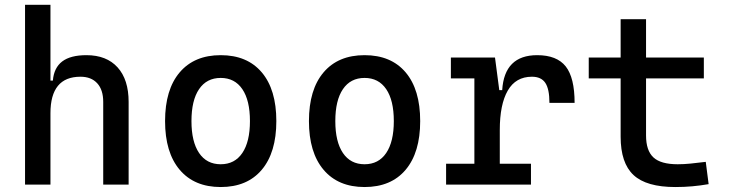

<svg xmlns="http://www.w3.org/2000/svg" viewBox="-20 -752 2970 782"><path d="M400.4 0V-336.9Q400.4 -386.2 376 -412.8Q351.6 -439.5 307.6 -439.5Q185.5 -439.5 185.5 -291L155.3 -423.8H195.3Q199.7 -476.1 233.4 -501.7Q267.1 -527.3 332 -527.3Q414.1 -527.3 459 -477.5Q503.9 -427.7 503.9 -336.9V0ZM82 0V-732.4H185.5V0Z M878.9 9.8Q771.5 9.8 711.9 -60.5Q652.3 -130.9 652.3 -258.8Q652.3 -387.2 711.9 -457.3Q771.5 -527.3 878.9 -527.3Q986.8 -527.3 1046.1 -457.3Q1105.5 -387.2 1105.5 -258.8Q1105.5 -130.9 1046.1 -60.5Q986.8 9.8 878.9 9.8ZM878.9 -83Q936 -83 967 -128.9Q998 -174.8 998 -258.8Q998 -343.3 967 -388.9Q936 -434.6 878.9 -434.6Q821.8 -434.6 790.8 -388.9Q759.8 -343.3 759.8 -258.8Q759.8 -174.8 790.8 -128.9Q821.8 -83 878.9 -83Z M1464.8 9.8Q1357.4 9.8 1297.9 -60.5Q1238.3 -130.9 1238.3 -258.8Q1238.3 -387.2 1297.9 -457.3Q1357.4 -527.3 1464.8 -527.3Q1572.8 -527.3 1632.1 -457.3Q1691.4 -387.2 1691.4 -258.8Q1691.4 -130.9 1632.1 -60.5Q1572.8 9.8 1464.8 9.8ZM1464.8 -83Q1522 -83 1553 -128.9Q1584 -174.8 1584 -258.8Q1584 -343.3 1553 -388.9Q1522 -434.6 1464.8 -434.6Q1407.7 -434.6 1376.7 -388.9Q1345.7 -343.3 1345.7 -258.8Q1345.7 -174.8 1376.7 -128.9Q1407.7 -83 1464.8 -83Z M2015.6 -222.7 1985.4 -384.8H2025.4Q2034.2 -527.3 2168 -527.3Q2248 -527.3 2284.2 -481.4Q2320.3 -435.5 2320.3 -333H2217.8Q2217.8 -389.6 2200.9 -414.6Q2184.1 -439.5 2146.5 -439.5Q2080.6 -439.5 2048.1 -383.1Q2015.6 -326.7 2015.6 -222.7ZM1796.9 0V-85H2142.6V0ZM1912.1 0V-517.6H1996.1L2015.6 -369.1V0ZM1816.4 -432.6V-517.6H1989.3L1999 -432.6Z M2730.5 9.8Q2612.8 9.8 2560.3 -39.1Q2507.8 -87.9 2507.8 -195.3V-283.2H2611.3V-200.2Q2611.3 -138.7 2641.4 -110.8Q2671.4 -83 2740.2 -83Q2764.6 -83 2792 -85.7Q2819.3 -88.4 2854.5 -92.8L2866.2 -2Q2832 3.9 2799.6 6.8Q2767.1 9.8 2730.5 9.8ZM2507.8 -244.1V-673.8H2611.3V-244.1ZM2377.9 -432.6V-517.6H2846.7V-432.6Z"/></svg>

Font: Cascadia Mono PL
Style: Regular
Weight: 400
Monospace: yes
Designer: Aaron Bell
Foundry: Saja Typeworks
Version: Version 2102.003